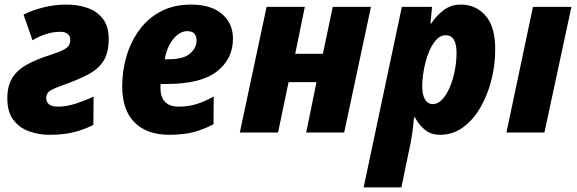

<svg xmlns="http://www.w3.org/2000/svg" viewBox="-20 -579 2520 839"><path d="M196 10Q148 10 106 -5.5Q64 -21 38 -55.5Q12 -90 12 -149Q12 -204 34 -239Q56 -274 98 -297Q140 -320 200 -339Q240 -352 258.5 -362Q277 -372 282 -382Q287 -392 287 -406Q287 -421 276.5 -430.5Q266 -440 242 -440Q212 -440 181 -430Q150 -420 122 -403L83 -515Q120 -534 169 -546.5Q218 -559 270 -559Q320 -559 362 -544.5Q404 -530 429.5 -497Q455 -464 455 -410Q455 -349 432.5 -313Q410 -277 364 -253Q318 -229 250 -205Q213 -192 197.5 -181.5Q182 -171 182 -150Q182 -134 193.5 -123.5Q205 -113 235 -113Q271 -113 313.5 -127Q356 -141 389 -157L388 -33Q346 -12 301 -1Q256 10 196 10Z M719 10Q622 10 568 -44Q514 -98 514 -202Q514 -270 533 -334Q552 -398 589.5 -449Q627 -500 683.5 -529.5Q740 -559 815 -559Q902 -559 950 -518Q998 -477 998 -410Q998 -321 927.5 -266.5Q857 -212 707 -212H682Q681 -206 681 -197Q681 -113 761 -113Q802 -113 836.5 -123.5Q871 -134 914 -157L913 -36Q871 -14 827 -2Q783 10 719 10ZM700 -320H715Q782 -320 810.5 -345Q839 -370 839 -402Q839 -443 798 -443Q775 -443 754.5 -426Q734 -409 719.5 -381Q705 -353 700 -320Z M1028 0 1145 -549H1312L1270 -344H1391L1434 -549H1601L1484 0H1318L1363 -220H1241L1195 0Z M1569 240 1736 -549H1868L1861 -476H1864Q1887 -511 1919 -535Q1951 -559 1994 -559Q2059 -559 2101.5 -511Q2144 -463 2144 -362Q2144 -294 2127 -228Q2110 -162 2078.5 -108Q2047 -54 2002.5 -22Q1958 10 1903 10Q1863 10 1837 -11.5Q1811 -33 1793 -66H1789Q1786 -26 1780.5 10Q1775 46 1764 95L1734 240ZM1872 -124Q1893 -124 1912 -144Q1931 -164 1945 -196.5Q1959 -229 1967 -269Q1975 -309 1975 -348Q1975 -425 1928 -425Q1903 -425 1883.5 -402Q1864 -379 1851 -343.5Q1838 -308 1831.5 -270Q1825 -232 1825 -201Q1825 -166 1837 -145Q1849 -124 1872 -124Z M2193 0 2309 -549H2477L2359 0Z"/></svg>

Font: Noto Sans Disp ExtBd
Style: Italic
Weight: 800
Italic angle: -12°
Designer: Monotype Design Team
Foundry: Monotype Imaging Inc.
Version: Version 2.000;GOOG;noto-source:20170915:90ef993387c0